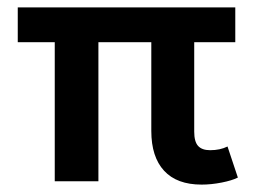

<svg xmlns="http://www.w3.org/2000/svg" viewBox="-20 -490 691 519"><path d="M389 -136V-376H246V0H128V-376H28V-470H616V-376H505V-134Q505 -107 515.5 -95.5Q526 -84 548 -84Q575 -84 595 -94L623 -10Q607 -2 579 3.5Q551 9 525 9Q458 9 423.5 -28.5Q389 -66 389 -136Z"/></svg>

Font: Niramit SemiBold
Style: Regular
Weight: 600
Designer: Katatrad Aksorn Co.,Ltd.
Foundry: Cadson Demak Co.,Ltd.
Version: Version 1.001; ttfautohint (v1.6)